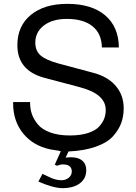

<svg xmlns="http://www.w3.org/2000/svg" viewBox="-20 -761 707 995"><path d="M342 -59Q398 -59 437 -72Q476 -85 494.5 -106Q513 -127 520.5 -147.5Q528 -168 528 -191Q528 -274 394 -309L213 -357Q70 -394 70 -527Q70 -626 139.5 -683.5Q209 -741 329 -741Q455 -741 525 -681.5Q595 -622 596 -515H508Q507 -586 460 -624.5Q413 -663 326 -663Q252 -663 207.5 -629Q163 -595 163 -540Q163 -498 190 -474Q217 -450 283 -432L466 -383Q540 -363 580.5 -315Q621 -267 621 -200Q621 -160 609 -125.5Q597 -91 567.5 -57Q538 -23 478.5 -1.5Q419 20 335 24L320 56Q334 54 348 54Q386 54 406.5 71.5Q427 89 427 121Q427 164 394 189Q361 214 304 214Q257 214 179 180L200 140Q207 143 222.5 150.5Q238 158 247 162Q256 166 270 169.5Q284 173 298 173Q321 173 336.5 160Q352 147 352 128Q352 91 306 91Q292 91 275 98L264 92L295 23Q286 20 284 20L240 13Q151 -6 99.5 -70Q48 -134 48 -225V-232H136V-227Q136 -196 145.5 -169Q155 -142 176.5 -116Q198 -90 240.5 -74.5Q283 -59 342 -59Z"/></svg>

Font: ColatingCofangSans
Style: Regular
Weight: 400
Foundry: GNU
Version: Version 412.227;June 27, 2022;FontCreator 11.0.0.2412 32-bit